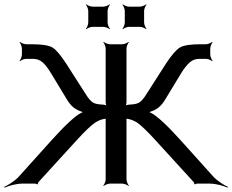

<svg xmlns="http://www.w3.org/2000/svg" viewBox="-64 -855 1081 894"><path d="M413 -368C392 -369 378 -372 370 -377C360 -382 348 -396 335 -417L246 -556C219 -598 197 -624 180 -634C163 -644 130 -649 83 -649H58C49 -649 34 -655 29 -660L27 -658C32 -653 38 -638 38 -629V-601C38 -592 32 -577 27 -572L29 -570C34 -575 49 -581 58 -581H89C106 -581 121 -576 134 -565C147 -554 161 -535 176 -510L239 -406C259 -371 276 -349 311 -337C316 -335 326 -331 330 -331V-335C325 -335 318 -332 313 -329C286 -315 240 -273 176 -202L24 -33C6 -13 -26 7 -44 15L-43 19C-24 10 12 0 39 0H100C103 0 108 2 109 4L112 2C112 1 113 -5 115 -7L293 -202C332 -245 361 -272 379 -284C393 -293 407 -299 420 -301C424 -301 431 -302 433 -305L430 -307C428 -305 428 -297 428 -293V-20C428 -11 422 4 417 9L419 11C424 6 439 0 448 0H505C514 0 529 6 534 11L536 9C531 4 525 -11 525 -20V-293C525 -297 525 -305 523 -307L520 -305C522 -302 529 -301 533 -301C546 -299 560 -293 575 -284C592 -272 621 -245 660 -202L838 -7C840 -5 841 1 841 2L844 4C845 2 850 0 853 0H914C941 0 977 10 996 19L997 15C979 7 947 -13 929 -33L777 -202C713 -273 667 -315 640 -329C635 -332 628 -335 623 -335V-331C627 -331 637 -335 642 -337C677 -349 694 -371 714 -406L777 -510C792 -535 807 -554 820 -565C833 -576 847 -581 864 -581H895C904 -581 919 -575 924 -570L926 -572C921 -577 915 -592 915 -601V-629C915 -638 921 -653 926 -658L924 -660C919 -655 904 -649 895 -649H870C823 -649 791 -644 774 -634C757 -624 734 -598 707 -556L618 -417C605 -396 593 -382 583 -377C575 -372 561 -369 540 -368C533 -368 520 -365 516 -361L519 -359C523 -362 525 -375 525 -382V-629C525 -638 531 -653 536 -658L534 -660C529 -655 514 -649 505 -649H448C439 -649 424 -655 419 -660L417 -658C422 -653 428 -638 428 -629V-382C428 -375 430 -362 434 -359L437 -361C433 -365 420 -368 413 -368ZM437 -750V-804C437 -813 443 -828 448 -833L446 -835C441 -830 426 -824 417 -824H367C358 -824 343 -830 338 -835L336 -833C341 -828 347 -813 347 -804V-750C347 -741 341 -726 336 -721L338 -719C343 -724 358 -730 367 -730H417C426 -730 441 -724 446 -719L448 -721C443 -726 437 -741 437 -750ZM607 -750V-804C607 -813 613 -828 618 -833L616 -835C611 -830 596 -824 587 -824H537C528 -824 513 -830 508 -835L506 -833C511 -828 517 -813 517 -804V-750C517 -741 511 -726 506 -721L508 -719C513 -724 528 -730 537 -730H587C596 -730 611 -724 616 -719L618 -721C613 -726 607 -741 607 -750Z"/></svg>

Font: Gamestation Storm
Style: Regular
Weight: 400
Designer: Jonas Hecksher
Foundry: Jonas Hecksher, Playtypeª, e-types AS
Version: Version 1.003